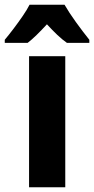

<svg xmlns="http://www.w3.org/2000/svg" viewBox="-62 -786 395 806"><path d="M212 0H60V-550H212ZM209 -766Q228 -733 256.5 -693.5Q285 -654 313 -619V-606H219Q199 -620 178.5 -639.5Q158 -659 135 -684Q112 -659 91.5 -639Q71 -619 54 -606H-42V-619Q-26 -638 -5.5 -665Q15 -692 33.5 -719Q52 -746 62 -766Z"/></svg>

Font: Noto Sans Ethiopic Condensed ExtraBold
Style: Regular
Weight: 800
Width: 3
Designer: Monotype Design Team
Foundry: Monotype Imaging Inc.
Version: Version 2.102; ttfautohint (v1.8.4.7-5d5b)